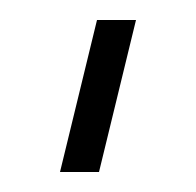

<svg xmlns="http://www.w3.org/2000/svg" viewBox="-20 -149 196 192"><path d="M40 23 77 -129H116L79 23Z"/></svg>

Font: Stick No Bills ExtraLight ExtraLight
Style: Regular
Weight: 250
Version: Version 2.000